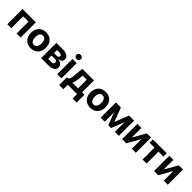

<svg xmlns="http://www.w3.org/2000/svg" viewBox="502 -2735 4861 4861"><g transform="rotate(45 2933.0 -304.5)"><path d="M60.4 0V-545.5H537.3V0H392.8V-426.5H203.1V0Z M904.5 10.7Q821.7 10.7 761.5 -24.7Q701.3 -60 668.7 -123.4Q636 -186.8 636 -270.6Q636 -355.1 668.7 -418.5Q701.3 -481.9 761.5 -517.2Q821.7 -552.6 904.5 -552.6Q987.2 -552.6 1047.4 -517.2Q1107.6 -481.9 1140.3 -418.5Q1172.9 -355.1 1172.9 -270.6Q1172.9 -186.8 1140.3 -123.4Q1107.6 -60 1047.4 -24.7Q987.2 10.7 904.5 10.7ZM905.2 -106.5Q961.3 -106.5 990.2 -153.4Q1019.2 -200.3 1019.2 -271.7Q1019.2 -343 990.2 -390.1Q961.3 -437.1 905.2 -437.1Q848 -437.1 818.9 -390.1Q789.8 -343 789.8 -271.7Q789.8 -200.3 818.9 -153.4Q848 -106.5 905.2 -106.5Z M1271.7 0V-545.5H1504.3Q1605.1 -545.5 1663.7 -507.3Q1722.3 -469.1 1722.3 -398.1Q1722.3 -354 1689.3 -324.4Q1656.2 -294.7 1597.7 -284.4Q1671.2 -279.1 1711.8 -240.9Q1752.5 -202.8 1752.5 -148.8Q1752.5 -79.2 1697.4 -39.6Q1642.4 0 1540.1 0ZM1412.6 -113.3H1540.1Q1571.7 -113.3 1589.7 -128.4Q1607.6 -143.5 1607.6 -169.7Q1607.6 -198.9 1589.7 -215.6Q1571.7 -232.2 1540.1 -232.2H1412.6ZM1412.6 -321H1507.5Q1541.2 -321 1560.5 -335.6Q1579.9 -350.1 1579.9 -376.1Q1579.9 -401.3 1559.7 -415.5Q1539.4 -429.7 1504.3 -429.7H1412.6Z M1848 0V-545.5H1999.3V0ZM1924 -615.8Q1890.6 -615.8 1866.5 -638.3Q1842.3 -660.9 1842.3 -692.5Q1842.3 -724.1 1866.5 -746.4Q1890.6 -768.8 1924 -768.8Q1957.7 -768.8 1981.9 -746.4Q2006 -724.1 2006 -692.5Q2006 -660.9 1981.9 -638.3Q1957.7 -615.8 1924 -615.8Z M2077.4 159.8V-120H2119.3Q2143.1 -135.3 2155.9 -173.5Q2168.7 -211.6 2175.1 -262.6Q2181.5 -313.6 2185.7 -367.2L2199.9 -545.5H2618.3V-120H2702.8V159.8H2558.6V0H2225.1V159.8ZM2269.9 -120H2475.5V-429H2328.5L2322.8 -367.2Q2316.8 -279.8 2305.4 -218.9Q2294 -158 2269.9 -120Z M3036.9 10.7Q2954.2 10.7 2894 -24.7Q2833.8 -60 2801.1 -123.4Q2768.5 -186.8 2768.5 -270.6Q2768.5 -355.1 2801.1 -418.5Q2833.8 -481.9 2894 -517.2Q2954.2 -552.6 3036.9 -552.6Q3119.7 -552.6 3179.9 -517.2Q3240.1 -481.9 3272.7 -418.5Q3305.4 -355.1 3305.4 -270.6Q3305.4 -186.8 3272.7 -123.4Q3240.1 -60 3179.9 -24.7Q3119.7 10.7 3036.9 10.7ZM3037.6 -106.5Q3093.8 -106.5 3122.7 -153.4Q3151.6 -200.3 3151.6 -271.7Q3151.6 -343 3122.7 -390.1Q3093.8 -437.1 3037.6 -437.1Q2980.5 -437.1 2951.3 -390.1Q2922.2 -343 2922.2 -271.7Q2922.2 -200.3 2951.3 -153.4Q2980.5 -106.5 3037.6 -106.5Z M3726.6 -167.3 3874.3 -545.5H4054.7V0H3911.9V-346.9L3776.6 0H3676.1L3548.7 -334.9V0H3404.1V-545.5H3583.1Z M4316.4 -199.6 4512.8 -545.5H4661.9V0H4517.8V-346.9L4322.1 0H4171.9V-545.5H4316.4Z M4729 -426.5V-545.5H5223.4V-426.5H5047.6V0H4903.4V-426.5Z M5459.9 -199.6 5656.2 -545.5H5805.4V0H5661.2V-346.9L5465.6 0H5315.3V-545.5H5459.9Z"/></g></svg>

Font: Inter Zeller
Style: Bold
Weight: 700
Designer: Rasmus Andersson; Joe Bland
Foundry: zeller
Version: Version 3.015;git-dec3a8cb1